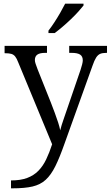

<svg xmlns="http://www.w3.org/2000/svg" viewBox="-20 -786 603 1046"><path d="M40 197Q92 197 128 183.5Q164 170 189 144.5Q214 119 231.5 82.5Q249 46 264 0L79 -447Q71 -468 62.5 -478.5Q54 -489 41.5 -492.5Q29 -496 8 -496H5V-536H236V-498H227Q197 -498 183.5 -488.5Q170 -479 170 -459Q170 -450 174 -438.5Q178 -427 185 -408L258 -225Q268 -199 278.5 -171Q289 -143 297 -118Q305 -93 308 -76Q315 -104 326 -135Q337 -166 347 -196L419 -406Q424 -421 427.5 -435Q431 -449 431 -457Q431 -479 416.5 -488.5Q402 -498 370 -498H357V-536H563V-498H560Q538 -498 525.5 -492.5Q513 -487 503.5 -472Q494 -457 484 -428L331 -2Q305 72 281.5 119.5Q258 167 229 193.5Q200 220 157.5 230Q115 240 48 240H40ZM244 -619Q259 -638 276 -664Q293 -690 308.5 -717Q324 -744 335 -766H435V-756Q425 -743 407 -723Q389 -703 366 -681Q343 -659 320 -639.5Q297 -620 278 -606H244Z"/></svg>

Font: Noto Serif Hentaigana EL
Style: Regular
Weight: 400
Designer: Kazuhiro Yamada
Foundry: nipponia
Version: Version 1.000